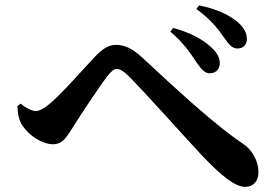

<svg xmlns="http://www.w3.org/2000/svg" viewBox="-20 -750 1040 722"><path d="M873.3 -567.6C894.8 -567.6 908.3 -582.1 908.3 -603.6C908.3 -628.1 895 -649.7 869.5 -670.6C838.5 -695.2 792 -717 728.7 -729.7L718.4 -716.1C774.6 -675.9 802.8 -636.9 822.3 -609.1C841.4 -581.5 853.2 -567.6 873.3 -567.6ZM768.5 -474.4C792.4 -474.4 806.2 -490.3 806.5 -511.3C807 -531.9 796.9 -551.3 774.6 -571.9C743.3 -602.6 690.1 -629.3 631 -644.8L620.6 -631.1C671.4 -588.4 699.5 -544.9 720.2 -513.9C737.6 -488.6 751.1 -474.4 768.5 -474.4ZM902.5 -47.3C932.5 -47.3 951.9 -69.2 951.9 -102.2C951.9 -143.8 929.4 -186.4 891.7 -210.9C793.2 -276.3 651.6 -406.4 514.5 -533.9C479.5 -566.5 449.4 -581.3 415.8 -581.3C386.9 -581.3 363.5 -564.4 338 -537.8C308.1 -506.9 221.2 -406.8 170.6 -362.9C146 -341.5 128.2 -332.5 114.2 -332.5C101.3 -332.5 78 -342.9 57.4 -360.5L45.5 -351.1C46.7 -318.9 51.9 -295.1 65.9 -275.6C91.4 -238.4 140 -207.6 179.5 -207.6C216 -207.6 231.4 -236.1 253 -269.7C283.3 -318.1 352.9 -424 384.6 -464.5C399.9 -483.7 409.7 -490.9 419.2 -490.9C430.3 -490.9 444.2 -483.2 463.9 -463.7C520.7 -407.5 676.2 -233.1 736.1 -169C814.1 -86.4 864.6 -47.3 902.5 -47.3Z"/></svg>

Font: Source Han Serif CN VF
Style: Regular
Weight: 250
Designer: Ryoko NISHIZUKA 西塚涼子 (kana & ideographs); Frank Grießhammer (Latin, Greek & Cyrillic); Wenlong ZHANG 张文龙 (bopomofo); San
Foundry: Adobe
Version: Version 2.002;hotconv 1.1.0;makeotfexe 2.6.0